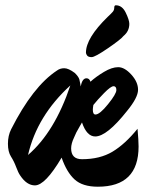

<svg xmlns="http://www.w3.org/2000/svg" viewBox="-20 -686 564 726"><path d="M504 -132Q504 20 350 20Q292 20 262 -7.5Q232 -35 213 -90Q151 15 112 15Q81 15 56 -23Q49 -33 41 -54.5Q33 -76 21.5 -94Q10 -112 10 -142.5Q10 -173 22 -197Q104 -359 195 -419Q207 -428 223 -428Q239 -428 263 -410Q277 -396 280 -386Q285 -364 285 -359Q291 -390 307 -390Q318 -390 322 -377Q343 -396 373 -414Q403 -432 427 -432Q451 -432 476.5 -404Q502 -376 502 -346.5Q502 -317 460 -266Q384 -170 340 -170Q308 -170 290 -223Q289 -221 280.5 -206.5Q272 -192 268.5 -185Q265 -178 260 -166Q249 -143 249 -125Q249 -84 290 -84Q358 -84 405.5 -112.5Q453 -141 500 -199Q504 -155 504 -132ZM246 -363Q120 -248 86 -100Q187 -187 246 -363ZM333 -289Q331 -277 331 -271Q331 -253 341 -253Q357 -253 388.5 -292Q420 -331 420 -345.5Q420 -360 409.5 -360Q399 -360 373.5 -334Q348 -308 333 -289ZM305 -487Q305 -542 387 -622Q401 -635 406.5 -641.5Q412 -648 412 -657Q412 -666 418 -666Q442 -666 455.5 -638Q469 -610 469 -596Q469 -568 447 -550Q437 -537 388 -503.5Q339 -470 326.5 -470Q314 -470 309.5 -476Q305 -482 305 -487Z"/></svg>

Font: Devonshire
Style: Regular
Weight: 400
Designer: Astigmatic (AOETI)
Foundry: Astigmatic (AOETI)
Version: Version 1.001